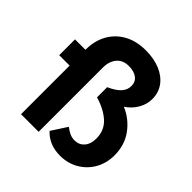

<svg xmlns="http://www.w3.org/2000/svg" viewBox="-193 -890 1056 1056"><g transform="rotate(45 334.5 -362.0)"><path d="M33 -378V-501H114Q114 -571 143 -623Q172 -675 225 -704.5Q278 -734 352 -734Q415 -734 463 -714Q511 -694 538.5 -657Q566 -620 566 -569Q566 -529 544.5 -491.5Q523 -454 485 -429Q553 -400 595.5 -341.5Q638 -283 638 -204Q638 -143 610.5 -94.5Q583 -46 535 -18Q487 10 427 10Q342 10 290 -46L349 -137Q371 -120 388 -113Q405 -106 424 -106Q459 -106 480.5 -131Q502 -156 502 -198Q502 -261 459 -300.5Q416 -340 344 -361V-440Q391 -461 412.5 -485Q434 -509 434 -539Q434 -571 410.5 -589Q387 -607 346 -607Q301 -607 276 -577.5Q251 -548 251 -500V0H114V-378Z"/></g></svg>

Font: Readex Pro SemiBold
Style: Regular
Weight: 600
Designer: Bonnie Shaver-Troup, Thomas Jockin
Foundry: Lexend
Version: Version 1.204; ttfautohint (v1.8.4.7-5d5b)